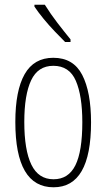

<svg xmlns="http://www.w3.org/2000/svg" viewBox="-20 -784 452 814"><path d="M366 -265Q366 10 207 10Q45 10 45 -267Q45 -400 84.5 -469.5Q124 -539 206 -539Q291 -539 328.5 -466.5Q366 -394 366 -265ZM83 -267Q83 -148 113 -86Q143 -24 207 -24Q270 -24 299.5 -83Q329 -142 329 -266Q329 -378 301.5 -441.5Q274 -505 206 -505Q141 -505 112 -443.5Q83 -382 83 -267ZM170 -764Q195 -724 223.5 -687Q252 -650 279 -617V-606H256Q237 -625 212.5 -650.5Q188 -676 165 -704Q142 -732 126 -756V-764Z"/></svg>

Font: Noto Sans Malayalam ExtraCondensed ExtraLight
Style: Regular
Weight: 200
Width: 2
Designer: Jelle Bosma - Monotype Design Team
Foundry: Monotype Imaging Inc.
Version: Version 2.104; ttfautohint (v1.8.4.7-5d5b)